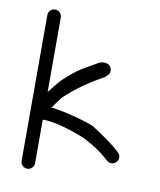

<svg xmlns="http://www.w3.org/2000/svg" viewBox="-76 -749 646 773"><g transform="rotate(10 247.0 -362.5)"><path d="M60 -64.5C60 -49.5 72.5 -37 87.5 -37C102.5 -37 115 -49.5 115 -64.5V-241.1C115 -241.1 116.3 -241.8 118 -242.9C160.1 -241.9 220.1 -226.9 293.1 -197C340.4 -172.1 366.1 -153 379.4 -141.1L399.6 -123.9C413.7 -112.3 430.9 -118.2 439 -128.5C446.9 -138.5 447.6 -155.3 434.8 -166L415.8 -182.9C398.4 -197.7 367.5 -219.9 320.3 -250.6C276 -270.2 190.6 -291.3 141.2 -296.7C152.1 -313.2 172.6 -339.6 175.6 -343.6C222.4 -387.6 276.2 -424.6 331.3 -454.6L331.6 -454.9L341 -463.2C354.8 -475.8 351.1 -493.9 342 -503.4C333.3 -512.3 312.8 -516.3 293.8 -504.8L280.2 -496.8C271.3 -491.6 258 -484 240.6 -474.1C210.4 -457 164.9 -417.7 149.7 -398.8C142.5 -389.8 129.5 -374.5 115 -355.8V-660.5C115 -675.5 102.5 -688 87.5 -688C72.5 -688 60 -675.5 60 -660.5Z"/></g></svg>

Font: MewTooHand
Style: BdWide
Weight: 400
Designer: Mew Too, Robert Jablonski
Version: Version 0.77